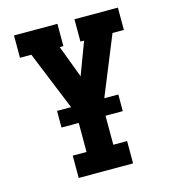

<svg xmlns="http://www.w3.org/2000/svg" viewBox="-109 -610 819 914"><g transform="rotate(-15 300.0 -152.5)"><path d="M166 215V105H234V-81L100 -410H44V-520H258V-410H240L300 -250L360 -410H342V-520H556V-410H500L366 -81V105H434V215ZM149 -38V-120H451V-38Z"/></g></svg>

Font: Iosevka Etoile Extrabold
Style: Regular
Weight: 800
Designer: Belleve Invis
Foundry: Belleve Invis
Version: Version 22.1.2; ttfautohint (v1.8.4)